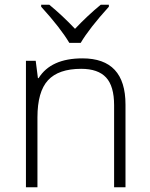

<svg xmlns="http://www.w3.org/2000/svg" viewBox="-20 -786 630 806"><path d="M459 0V-344.2Q459 -424.3 425.3 -460.7Q391.6 -497.1 320.8 -497.1Q225.6 -497.1 181.4 -449Q137.2 -400.9 137.2 -293V0H88.9V-530.8H129.9L139.2 -458H142.1Q193.8 -541 326.2 -541Q506.8 -541 506.8 -347.2V0ZM437 -757.8Q354 -666 318.8 -606H271Q233.9 -668.5 152.8 -757.8V-766.1H187Q242.7 -720.2 294.9 -665Q347.7 -720.7 402.8 -766.1H437Z"/></svg>

Font: JBL Sans
Style: Light
Weight: 300
Version: Version 1.10